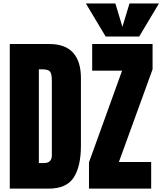

<svg xmlns="http://www.w3.org/2000/svg" viewBox="-20 -1121 965 1141"><path d="M38.1 0V-859.4H274.4Q367.2 -859.4 414.1 -807.9Q460.9 -756.3 460.9 -657.2V-254.9Q460.9 -132.8 418.2 -66.4Q375.5 0 268.6 0ZM210.9 -151.9H240.7Q288.1 -151.9 288.1 -197.8V-641.1Q288.1 -684.1 276.6 -696.5Q265.1 -709 230 -709H210.9ZM508.8 0V-156.2L705.6 -701.2H527.8V-859.4H886.7V-709L686.5 -158.2H878.4V0ZM607.9 -903.8 490.2 -1100.6H665.5L707.5 -961.4L749.5 -1100.6H924.8L807.1 -903.8Z"/></svg>

Font: Anton SC
Style: Regular
Weight: 400
Designer: Vernon Adams
Foundry: Vernon Adams
Version: Version 2.116; ttfautohint (v1.8.4.7-5d5b)